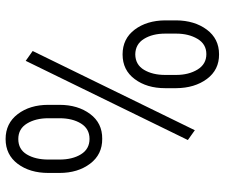

<svg xmlns="http://www.w3.org/2000/svg" viewBox="-76 -684 771 658"><g transform="rotate(90 309.0 -355.5)"><path d="M189 -58.6 155.3 -82.5 426.8 -638.2 460.4 -614.3ZM385.7 -136.2Q385.7 -92.8 403.8 -63Q421.9 -33.2 457 -33.2Q492.2 -33.2 509.8 -62.5Q527.3 -91.8 527.3 -136.2V-174.3Q527.3 -218.8 509.3 -248Q491.2 -277.3 456.5 -277.3Q421.9 -277.3 403.8 -248Q385.7 -218.8 385.7 -174.3ZM339.8 -174.3Q339.8 -237.3 371.1 -279.3Q402.3 -321.3 456.1 -320.8Q509.8 -321.3 541.5 -279.3Q573.2 -237.3 573.2 -174.3V-136.2Q573.2 -72.8 542 -31.2Q510.7 10.3 457 10.3Q403.3 10.3 371.6 -31.2Q339.8 -72.8 339.8 -136.2ZM95.7 -536.6Q95.7 -493.2 113.8 -463.9Q131.8 -434.6 167 -434.1Q202.1 -434.6 219.7 -463.9Q237.3 -493.2 237.3 -536.6V-574.2Q237.3 -617.2 218.8 -647.5Q200.2 -677.7 166 -677.7Q131.8 -677.7 113.8 -647.5Q95.7 -617.2 95.7 -574.2ZM50.3 -574.2Q50.8 -637.2 82 -679.2Q113.3 -721.2 166.5 -721.2Q219.7 -721.7 251 -679.7Q282.2 -637.7 282.7 -574.2V-536.6Q282.7 -473.6 251.5 -432.1Q220.7 -390.6 167 -390.6Q113.3 -390.6 82 -432.1Q50.8 -473.6 50.3 -536.6Z"/></g></svg>

Font: RobotoCondensed-Light
Style: Light
Weight: 300
Designer: Google
Version: Version 1.200311; 2013